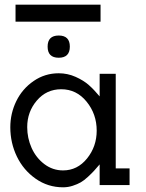

<svg xmlns="http://www.w3.org/2000/svg" viewBox="-20 -797 627 827"><path d="M46.9 -703.6V-776.9H413.1V-703.6ZM232.9 -548.3Q185.1 -548.3 185.1 -596.2Q185.1 -644 232.9 -644Q280.8 -644 280.8 -596.2Q280.8 -548.3 232.9 -548.3ZM24.4 -249Q24.4 -308.6 50.3 -361.6Q76.2 -414.6 124.8 -448Q173.3 -481.4 232.9 -481.4Q271 -481.4 305.4 -466.1Q339.8 -450.7 362.3 -430.9Q384.8 -411.1 409.2 -381.8V-479H478.5V-71.8H538.1V0H409.2V-88.9Q393.1 -70.3 384.8 -61Q376.5 -51.8 359.1 -35.6Q341.8 -19.5 327.6 -11.5Q313.5 -3.4 293.2 3.2Q272.9 9.8 252 9.8Q186.5 9.8 133.8 -27.1Q81.1 -64 52.7 -122.8Q24.4 -181.6 24.4 -249ZM251.5 -63Q313.5 -63 355 -114.5Q396.5 -166 396.5 -234.4Q396.5 -305.7 353 -359.1Q309.6 -412.6 243.7 -412.6Q180.2 -412.6 138.7 -364Q97.2 -315.4 97.2 -249.5Q97.2 -202.1 116.2 -159.7Q135.3 -117.2 171.1 -90.1Q207 -63 251.5 -63Z"/></svg>

Font: Eligible
Style: Regular
Weight: 500
Version: Version 1.1